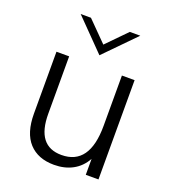

<svg xmlns="http://www.w3.org/2000/svg" viewBox="-130 -793 797 896"><g transform="rotate(20 268.5 -345.0)"><path d="M71 -186V-493H134V-208Q134 -48 257 -48Q396 -48 396 -243V-493H459V0H396V-79Q372 -36 332 -14.5Q292 7 240 7Q160 7 115.5 -41.5Q71 -90 71 -186ZM117 -697H168L265 -599L361 -697H413L265 -546Z"/></g></svg>

Font: Hanken Grotesk Light
Style: Regular
Weight: 300
Designer: Alfredo Marco Pradil
Foundry: Hanken Design Co.
Version: Version 3.014